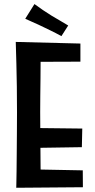

<svg xmlns="http://www.w3.org/2000/svg" viewBox="-20 -903 457 926"><path d="M58.4 2.6Q58.4 2.6 58.9 -18.6Q59.4 -39.8 59.9 -76.6Q60.4 -113.4 60.7 -160.1Q61 -206.8 61.5 -258.7Q62 -310.6 62 -361.6Q62 -425.6 61.2 -486.4Q60.4 -547.2 59 -595.5Q57.6 -643.8 56.8 -672.3Q56 -700.8 56 -700.8L176.8 -688.8Q176.8 -688.8 176.3 -666.3Q175.8 -643.8 175.8 -607.3Q175.8 -570.8 175.3 -526.8Q174.8 -482.8 174.3 -439.8Q173.8 -396.8 173.8 -361.8Q173.8 -326.8 174.3 -280Q174.8 -233.2 175 -185.2Q175.2 -137.2 175.7 -96Q176.2 -54.8 176.7 -29.3Q177.2 -3.8 177.2 -3.8ZM58.4 2.6 116.8 -86.4 379.2 -81.4 379.8 0ZM112.4 -189.2V-286L376.8 -283L374.8 -193.2ZM104.2 -604.6 56 -700.8 367.8 -693V-605.6ZM276.2 -728.8Q263.4 -736.2 249.7 -742.9Q236 -749.6 222.2 -756.7Q208.4 -763.8 193.8 -770.4Q179.2 -778 164.1 -784.6Q149 -791.2 133.3 -798.3Q117.6 -805.4 101.8 -812.6L146.2 -883.4Q165.6 -869 186.8 -854.6Q208 -840.2 228.8 -827.4Q250 -815.2 270.3 -803Q290.6 -790.8 309 -780Z"/></svg>

Font: Truculenta
Style: Regular
Weight: 400
Designer: Ivan Castro, Eva Sanz & Omnibus-Type Team
Foundry: Omnibus-Type
Version: Version 1.002